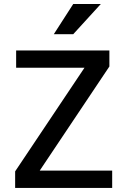

<svg xmlns="http://www.w3.org/2000/svg" viewBox="-20 -921 624 941"><path d="M516.1 -673.8H59.1V-588.9H394L54.2 -81.1V0H529.8V-85H174.8L516.1 -595.2ZM338.9 -901.4 243.7 -753.4H338.9L474.1 -901.4Z"/></svg>

Font: FAU Chimera Medium
Style: Regular
Weight: 500
Version: Version 1.002;hotconv 1.0.117;makeotfexe 2.5.65602